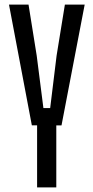

<svg xmlns="http://www.w3.org/2000/svg" viewBox="-20 -820 409 840"><path d="M142.3 0V-271.7H119.3L19.3 -800H104.8L140.6 -576.6L169.9 -347.2H199.5L227.6 -576.6L263.9 -800H350.5L249.1 -271.3H226.3V0Z"/></svg>

Font: Big Shoulders Thin
Style: Regular
Weight: 100
Version: Version 2.002